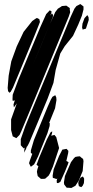

<svg xmlns="http://www.w3.org/2000/svg" viewBox="-20 -784 463 952"><path d="M368 -662 342 -606 301 -555 279 -519 256 -437 245 -373 216 -295 172 -189 126 -79 119 -65 115 -58 113 -57 109 -45 102 -32 100 -27V-32L101 -46L104 -52L98 -48L90 -56L83 -64V-72V-94L105 -157L131 -221L306 -641L331 -702L349 -741L359 -754L371 -760L378 -764L385 -759L394 -752V-737L386 -706ZM321 -702 252 -535 131 -242 85 -132 77 -115 67 -105 61 -99 53 -103 43 -108 41 -116 35 -139V-192L61 -265L187 -567L228 -666L254 -724L267 -741L280 -749L287 -754L298 -755L309 -756L316 -751L326 -744V-736L328 -723ZM233 -678 97 -351 64 -272 49 -252 48 -257 47 -266 51 -279 54 -286 48 -285 43 -284 42 -292 43 -314 72 -391 181 -652 209 -714 227 -733 236 -727 234 -719 230 -707 237 -718 243 -710 242 -700ZM406 -642 395 -639 390 -637 387 -648 389 -667 399 -694 413 -709 419 -699 420 -685ZM175 -689 178 -675 171 -657 153 -612 84 -445 44 -349 33 -329 27 -324 20 -332 18 -348 23 -409 36 -480 63 -554 97 -626 140 -680 156 -691 163 -695ZM215 -123 187 -54 169 -9 154 22 149 31 133 43 130 38 124 25 128 12 140 -21 133 -26V-38L148 -89L216 -254L232 -290L240 -304L254 -312L259 -301L260 -288L253 -247L224 -175L227 -172L226 -159ZM273 -50 242 43 228 75 221 87 204 102 194 103H183L176 97L167 89L166 84L163 68L165 57L171 38L170 40L161 33L165 23L174 -2L212 -92L230 -127L239 -133L238 -123L234 -111L250 -115L259 -104ZM302 67 279 118 268 124 262 123 261 112 264 100 260 104 250 100 242 98 241 87 246 56 273 -11 284 -32 289 -42 310 -46 319 -36 318 -25 309 14 320 20 317 30ZM390 64 371 111 354 137 334 148 320 147H311L303 137L298 130L297 120L302 89L332 20L347 0L354 -6L365 -8L376 -9L385 -1L392 4L394 15ZM371 139 368 123 370 116 379 97 391 91 397 101V110L396 124L390 137L383 144Z"/></svg>

Font: Rubik Marker Hatch
Style: Regular
Weight: 400
Designer: Hubert and Fischer, NaN
Foundry: Hubert & Fischer, NaN
Version: Version 2.200